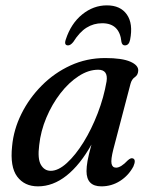

<svg xmlns="http://www.w3.org/2000/svg" viewBox="-20 -668 549 698"><path d="M392 -125Q382.5 -87.5 385.5 -73Q388.5 -58.5 402 -58.5Q419.5 -58.5 444.5 -85Q456 -95.5 463.5 -92Q475.5 -87.5 465 -63Q447.5 -30 416.5 -10.2Q385.5 9.5 348.5 9.5Q294.5 9.5 294.5 -46Q294.5 -61.5 298.2 -83Q302 -104.5 312.5 -142.5Q271 -68.5 221.8 -29.5Q172.5 9.5 118 9.5Q69 9.5 42.5 -26Q16 -61.5 24 -136.5Q29.5 -197 57.8 -254Q86 -311 131.8 -357Q177.5 -403 236.2 -430Q295 -457 362.5 -457Q423.5 -457 453.8 -443.8Q484 -430.5 482.5 -410.5Q481.5 -395 470.2 -387.5Q459 -380 454.5 -363.5ZM122.5 -140.5Q116 -90.5 128.8 -68.8Q141.5 -47 164.5 -47Q192 -47 223.2 -75.5Q254.5 -104 283.8 -151.2Q313 -198.5 335.2 -256.2Q357.5 -314 367.5 -372.5Q373.5 -414.5 337 -414.5Q301.5 -414.5 265.8 -391.2Q230 -368 199.5 -328.5Q169 -289 148.5 -240.2Q128 -191.5 122.5 -140.5ZM351.5 -583.5Q320.5 -583.5 294.8 -567.5Q269 -551.5 246.5 -515.5Q236.5 -503 227.5 -503Q212 -503 219 -524Q238 -582.5 278.8 -615.5Q319.5 -648.5 368.5 -648.5Q418 -648.5 441.2 -615.2Q464.5 -582 453 -523.5Q449 -503 434 -503Q424 -503 421.5 -515.5Q415 -583.5 351.5 -583.5Z"/></svg>

Font: Fraunces 72pt Soft
Style: Italic
Weight: 400
Italic angle: -16°
Version: Version 1.000;[b76b70a41]